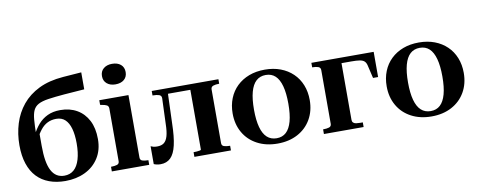

<svg xmlns="http://www.w3.org/2000/svg" viewBox="-65 -1066 3437 1381"><g transform="rotate(-10 1653.5 -376.0)"><path d="M432 -730 566 -740V-616L418 -605Q346 -599 299.5 -592Q253 -585 227 -571Q201 -557 189 -531.5Q177 -506 173.5 -463Q170 -420 169 -355L194 -371Q194 -351 194 -334Q194 -317 194 -301Q194 -285 194 -268Q194 -207 201.5 -162Q209 -117 224.5 -87.5Q240 -58 263.5 -43.5Q287 -29 318 -29Q360 -29 388 -53.5Q416 -78 430.5 -126.5Q445 -175 445 -243Q445 -306 432.5 -350.5Q420 -395 395 -418.5Q370 -442 330 -442Q295 -442 266.5 -428Q238 -414 215.5 -385.5Q193 -357 171 -313L159 -353Q179 -395 207.5 -428Q236 -461 276 -480Q316 -499 369 -499Q439 -499 491 -469Q543 -439 572 -383Q601 -327 601 -247Q601 -167 564 -109Q527 -51 463 -20.5Q399 10 319 10Q254 10 201.5 -9.5Q149 -29 112.5 -67.5Q76 -106 56.5 -164.5Q37 -223 37 -300Q37 -383 60 -457.5Q83 -532 131 -590.5Q179 -649 253.5 -685.5Q328 -722 432 -730Z M794 -612Q756 -612 732 -632Q708 -652 708 -687Q708 -722 732 -742Q756 -762 794 -762Q834 -762 857.5 -742Q881 -722 881 -687Q881 -652 857.5 -632Q834 -612 794 -612ZM872 -520V-64Q872 -45 888.5 -39.5Q905 -34 930 -34H932V0H659V-34H661Q686 -34 703 -39.5Q720 -45 720 -64V-448Q720 -466 707.5 -473Q695 -480 669 -484L659 -486V-520Z M1100 -268 1107 -456Q1107 -475 1090 -481Q1073 -487 1047 -487H1042V-520H1155L1146 -264Q1144 -167 1130 -106.5Q1116 -46 1087.5 -18Q1059 10 1014 10Q999 10 985.5 7Q972 4 965 0V-130Q970 -127 982.5 -123.5Q995 -120 1012 -120Q1043 -120 1061.5 -134Q1080 -148 1089.5 -180.5Q1099 -213 1100 -268ZM1317 -43V-520H1529V-487H1527Q1502 -487 1485 -481Q1468 -475 1468 -456V-64Q1468 -45 1485 -39.5Q1502 -34 1527 -34H1529V0H1262V-34Q1273 -34 1286 -35Q1299 -36 1308 -38Q1317 -40 1317 -43ZM1127 -480V-520H1380V-480Z M2150 -259Q2150 -180 2115 -119Q2080 -58 2016.5 -24Q1953 10 1869 10Q1785 10 1721 -24Q1657 -58 1622 -119Q1587 -180 1587 -259Q1587 -319 1607 -369Q1627 -419 1664.5 -455Q1702 -491 1753.5 -510.5Q1805 -530 1869 -530Q1932 -530 1983.5 -510.5Q2035 -491 2072.5 -455Q2110 -419 2130 -369Q2150 -319 2150 -259ZM1743 -259Q1743 -183 1757 -131.5Q1771 -80 1799 -54.5Q1827 -29 1869 -29Q1911 -29 1938.5 -54.5Q1966 -80 1980 -131Q1994 -182 1994 -260Q1994 -337 1980 -388.5Q1966 -440 1938.5 -465.5Q1911 -491 1869 -491Q1827 -491 1799 -465.5Q1771 -440 1757 -388.5Q1743 -337 1743 -259Z M2269 -64V-456Q2269 -475 2252 -481Q2235 -487 2209 -487H2208V-520H2421V-65Q2421 -53 2428.5 -45.5Q2436 -38 2449.5 -36Q2463 -34 2478 -34H2498V0H2208V-34H2209Q2235 -34 2252 -39.5Q2269 -45 2269 -64ZM2378 -480V-520H2663V-336H2626L2603 -434Q2598 -453 2586.5 -463Q2575 -473 2553 -476.5Q2531 -480 2494 -480Z M3275 -259Q3275 -180 3240 -119Q3205 -58 3141.5 -24Q3078 10 2994 10Q2910 10 2846 -24Q2782 -58 2747 -119Q2712 -180 2712 -259Q2712 -319 2732 -369Q2752 -419 2789.5 -455Q2827 -491 2878.5 -510.5Q2930 -530 2994 -530Q3057 -530 3108.5 -510.5Q3160 -491 3197.5 -455Q3235 -419 3255 -369Q3275 -319 3275 -259ZM2868 -259Q2868 -183 2882 -131.5Q2896 -80 2924 -54.5Q2952 -29 2994 -29Q3036 -29 3063.5 -54.5Q3091 -80 3105 -131Q3119 -182 3119 -260Q3119 -337 3105 -388.5Q3091 -440 3063.5 -465.5Q3036 -491 2994 -491Q2952 -491 2924 -465.5Q2896 -440 2882 -388.5Q2868 -337 2868 -259Z"/></g></svg>

Font: Roboto Serif 144pt SemiBold
Style: Regular
Weight: 600
Version: Version 1.008